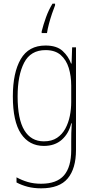

<svg xmlns="http://www.w3.org/2000/svg" viewBox="-20 -785 510 1046"><path d="M228 -537Q289 -537 321 -507.5Q353 -478 367 -439H370L373 -527H394V32Q394 133 349 187Q304 241 204 241Q164 241 131 232.5Q98 224 70 209V181Q99 197 131.5 206.5Q164 216 204 216Q289 216 328.5 170.5Q368 125 368 32V-14Q368 -39 368.5 -61Q369 -83 371 -113H368Q355 -58 317 -24Q279 10 219 10Q139 10 94.5 -56.5Q50 -123 50 -260Q50 -389 93 -463Q136 -537 228 -537ZM228 -512Q147 -512 111.5 -443.5Q76 -375 76 -260Q76 -136 112.5 -75.5Q149 -15 219 -15Q262 -15 290.5 -34Q319 -53 336 -84.5Q353 -116 360.5 -153.5Q368 -191 368 -229V-319Q368 -371 354.5 -415Q341 -459 310.5 -485.5Q280 -512 228 -512ZM280 -756Q273 -739 263.5 -711Q254 -683 246.5 -654.5Q239 -626 236 -605H207V-614Q216 -650 230.5 -690.5Q245 -731 266 -765H280Z"/></svg>

Font: Noto Sans Gurmukhi UI Condensed Thin
Style: Regular
Weight: 100
Width: 3
Designer: Jelle Bosma - Monotype Design Team
Foundry: Monotype Imaging Inc.
Version: Version 2.004; ttfautohint (v1.8.4.7-5d5b)